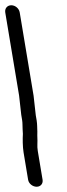

<svg xmlns="http://www.w3.org/2000/svg" viewBox="-52 -714 254 730"><path d="M109.9 -30.5 91.6 -140.3C88.2 -161.2 91.7 -167.3 89.8 -198.5L90 -215.9L89.9 -216.2C89.2 -227.8 89.8 -241.1 87.4 -256L84 -275.9L75.7 -350.1L23 -666.5C20.4 -682.1 5.9 -694 -9.1 -694C-24.1 -694 -34.6 -682.1 -32 -666.5L20.6 -350.7L28.8 -277.5L32.2 -257C34 -246.1 33.2 -235.6 34 -222.5L35 -204.9C33.9 -187.1 34 -156.3 37.6 -134.6L54.9 -30.5C57.4 -15.5 72.4 -4 87.3 -4C103.1 -4 112.2 -16.6 109.9 -30.5Z"/></svg>

Font: MewTooHand
Style: BdWideLta
Weight: 400
Designer: Mew Too, Robert Jablonski
Version: Version 0.77